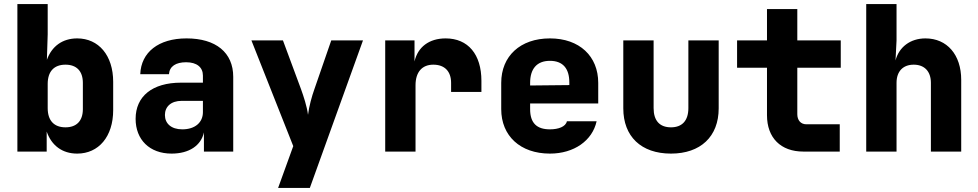

<svg xmlns="http://www.w3.org/2000/svg" viewBox="-20 -750 4840 950"><path d="M362 10C468 10 540 -74 540 -205V-345C540 -476 468 -560 362 -560C289 -560 236 -521 212 -454L216 -580V-730H66V0H211V-99C235 -30 288 10 362 10ZM304 -120C247 -120 216 -154 216 -215V-335C216 -396 247 -430 304 -430C359 -430 390 -398 390 -340V-210C390 -152 359 -120 304 -120Z M829 10C916 10 975 -30 989 -95V0H1134V-370C1134 -490 1048 -560 903 -560C764 -560 678 -491 674 -383H816C819 -422 850 -442 901 -442C954 -442 984 -417 984 -376V-341H876C733 -341 651 -273 651 -162C651 -59 720 10 829 10ZM882 -110C827 -110 796 -139 796 -181C796 -222 826 -251 879 -251H984V-195C984 -144 945 -110 882 -110Z M1356 180H1513L1776 -550H1619L1536 -310C1523 -274 1509 -223 1504 -182C1499 -223 1482 -274 1469 -310L1380 -550H1224L1431 -27Z M1886 0H2036V-328C2036 -393 2068 -430 2124 -430C2180 -430 2212 -397 2212 -340V-295H2362V-350C2362 -481 2296 -560 2185 -560C2103 -560 2047 -517 2031 -446V-550H1886Z M2701 10C2820 10 2911 -54 2932 -150H2785C2779 -123 2743 -110 2701 -110C2636 -110 2603 -141 2603 -210V-238H2940V-340C2940 -472 2847 -560 2701 -560C2554 -560 2460 -472 2460 -340V-210C2460 -78 2554 10 2701 10ZM2603 -340C2603 -408 2635 -449 2701 -449C2766 -449 2797 -410 2797 -342V-329L2603 -327Z M3300 10C3446 10 3536 -74 3536 -214V-550H3386V-215C3386 -153 3355 -120 3300 -120C3244 -120 3214 -153 3214 -215V-550H3064V-214C3064 -75 3152 10 3300 10Z M3955 0H4135V-135H3970C3941 -135 3925 -156 3925 -185V-415H4140V-550H3925V-705H3775V-550H3627V-415H3775V-180C3775 -68 3843 0 3955 0Z M4266 0H4416V-340C4416 -397 4448 -430 4501 -430C4554 -430 4586 -397 4586 -340V0H4736V-355C4736 -479 4666 -560 4559 -560C4484 -560 4428 -517 4411 -451L4416 -550V-730H4266Z"/></svg>

Font: JetBrains Mono ExtraBold
Style: Regular
Weight: 800
Monospace: yes
Designer: Philipp Nurullin, Konstantin Bulenkov
Foundry: JetBrains
Version: Version 2.305